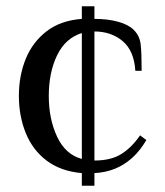

<svg xmlns="http://www.w3.org/2000/svg" viewBox="-20 -540 523 610"><path d="M240 50V10Q173 4 128.5 -29.5Q84 -63 62 -117Q40 -171 40 -235Q40 -300 62 -353.5Q84 -407 128.5 -441Q173 -475 240 -480V-520H280V-480Q322 -480 355 -471Q388 -462 405 -445Q424 -426 427 -398.5Q430 -371 430 -315H410Q406 -379 369.5 -409.5Q333 -440 280 -440V-30Q333 -30 366 -51Q399 -72 425 -110L445 -95Q425 -61 400 -38.5Q375 -16 345.5 -4Q316 8 280 10V50ZM240 -35V-435Q188 -419 161.5 -364.5Q135 -310 135 -235Q135 -162 161.5 -105.5Q188 -49 240 -35Z"/></svg>

Font: El Messiri
Style: Regular
Weight: 400
Designer: Mohamed Gaber
Foundry: Kief Type Foundry
Version: Version 2.020